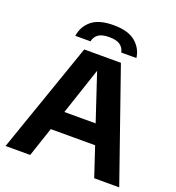

<svg xmlns="http://www.w3.org/2000/svg" viewBox="-164 -1077 1108 1208"><g transform="rotate(20 390.0 -473.5)"><path d="M10 0 267.5 -740H513L771 0H603.5L538 -197H241L175 0ZM284.5 -327.5H494L389.5 -641.5ZM185.5 -801.5Q194 -865 243 -906Q292 -947 389.5 -947Q487 -947 536.5 -906Q586 -865 594.5 -801.5H493Q487 -832 462.8 -849.5Q438.5 -867 389.5 -867Q340.5 -867 316.8 -849.5Q293 -832 287 -801.5Z"/></g></svg>

Font: Encode Sans SemiExpanded SemiExpanded
Style: Bold
Weight: 700
Width: 6
Designer: Multiple Designers
Foundry: Impallari Type
Version: Version 3.000; ttfautohint (v1.8.3) -l 8 -r 50 -G 200 -x 14 